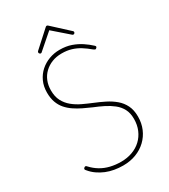

<svg xmlns="http://www.w3.org/2000/svg" viewBox="-323 -1533 1490 1696"><g transform="rotate(-30 422.0 -685.0)"><path d="M414 19Q369 19 325.5 11.5Q282 4 243 -12Q204 -28 169.5 -52Q135 -76 108 -109Q99 -118 99 -124.5Q99 -131 106 -137Q113 -143 119.5 -143Q126 -143 135 -132Q169 -95 211.5 -69.5Q254 -44 305.5 -31.5Q357 -19 414 -19Q476 -19 528.5 -38Q581 -57 619.5 -93Q658 -129 679.5 -179.5Q701 -230 701 -291Q701 -351 679 -392.5Q657 -434 619 -464Q581 -494 534 -517.5Q487 -541 437 -561Q393 -580 352 -600Q311 -620 274.5 -644.5Q238 -669 210 -701Q182 -733 166.5 -776Q151 -819 151 -875Q151 -939 174.5 -989.5Q198 -1040 237.5 -1075Q277 -1110 328 -1129Q379 -1148 435 -1148Q502 -1148 554 -1129.5Q606 -1111 648 -1083Q690 -1055 723 -1024Q731 -1017 731.5 -1011.5Q732 -1006 725 -999Q717 -991 711 -993Q705 -995 694 -1003Q655 -1036 616.5 -1060Q578 -1084 534 -1097.5Q490 -1111 435 -1111Q381 -1111 336.5 -1093.5Q292 -1076 259 -1044.5Q226 -1013 208.5 -970Q191 -927 191 -875Q191 -811 214.5 -766.5Q238 -722 277 -690Q316 -658 364.5 -635Q413 -612 462 -592Q514 -571 564 -546Q614 -521 654.5 -487Q695 -453 718.5 -405.5Q742 -358 742 -291Q742 -224 718 -167.5Q694 -111 650 -69Q606 -27 546 -4Q486 19 414 19ZM278 -1203Q272 -1203 266.5 -1208.5Q261 -1214 261 -1221Q261 -1224 262.5 -1227Q264 -1230 266 -1233L428 -1380Q433 -1385 436.5 -1387Q440 -1389 444 -1389Q448 -1389 451.5 -1387Q455 -1385 460 -1380L622 -1231Q625 -1229 626 -1226Q627 -1223 627 -1220Q627 -1213 622 -1208Q617 -1203 611 -1203Q607 -1203 604 -1204.5Q601 -1206 598 -1209L444 -1343L290 -1209Q287 -1206 284.5 -1204.5Q282 -1203 278 -1203Z"/></g></svg>

Font: Playwrite CL Thin
Style: Regular
Weight: 100
Designer: Veronika Burian, José Scaglione
Foundry: TypeTogether
Version: Version 1.002